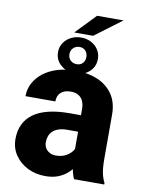

<svg xmlns="http://www.w3.org/2000/svg" viewBox="-92 -891 717 964"><g transform="rotate(10 266.5 -409.0)"><path d="M330.6 -126V-352.5Q330.6 -376.5 323.2 -393.6Q315.9 -410.6 300.3 -420.4Q284.7 -430.2 259.8 -430.2Q238.8 -430.2 223.4 -422.9Q208 -415.5 200 -401.9Q191.9 -388.2 191.9 -368.2H39.6Q39.6 -403.8 55.7 -434.6Q71.8 -465.3 101.8 -488.8Q131.8 -512.2 173.8 -525.1Q215.8 -538.1 268.1 -538.1Q330.1 -538.1 378.7 -517.3Q427.2 -496.6 455.6 -455.3Q483.9 -414.1 483.9 -351.6V-130.4Q483.9 -82.5 489.5 -55.4Q495.1 -28.3 505.9 -8.3V0H352.1Q341.3 -22.9 335.9 -56.9Q330.6 -90.8 330.6 -126ZM349.6 -322.3 350.6 -238.3H274.9Q249.5 -238.3 231.2 -231.9Q212.9 -225.6 201.7 -214.6Q190.4 -203.6 185.3 -189.2Q180.2 -174.8 180.2 -157.7Q180.2 -141.6 188 -128.7Q195.8 -115.7 209.5 -108.4Q223.1 -101.1 241.2 -101.1Q271 -101.1 292.2 -112.8Q313.5 -124.5 325.2 -141.4Q336.9 -158.2 336.9 -172.9L373.5 -109.4Q364.7 -89.8 352.1 -69.1Q339.4 -48.3 319.8 -30.5Q300.3 -12.7 272.7 -1.5Q245.1 9.8 206.5 9.8Q156.7 9.8 116.2 -10.5Q75.7 -30.8 51.5 -66.4Q27.3 -102.1 27.3 -148.4Q27.3 -189.9 42.5 -222.2Q57.6 -254.4 88.1 -276.9Q118.7 -299.3 165 -310.8Q211.4 -322.3 273.4 -322.3ZM225.1 -725.6 323.7 -828.1H458.5L321.3 -725.6ZM162.1 -614.3Q162.1 -653.8 191.9 -680.2Q221.7 -706.5 264.6 -706.5Q307.1 -706.5 336.2 -680.2Q365.2 -653.8 365.2 -614.3Q365.2 -574.7 336.2 -549.1Q307.1 -523.4 264.6 -523.4Q221.7 -523.4 191.9 -549.1Q162.1 -574.7 162.1 -614.3ZM220.2 -614.3Q220.2 -595.2 232.9 -583Q245.6 -570.8 264.6 -570.8Q283.7 -570.8 295.2 -583Q306.6 -595.2 306.6 -614.3Q306.6 -633.8 295.2 -646.2Q283.7 -658.7 264.6 -658.7Q245.6 -658.7 232.9 -646.2Q220.2 -633.8 220.2 -614.3Z"/></g></svg>

Font: Roboto ExtraBold
Style: Regular
Weight: 800
Designer: Christian Robertson
Foundry: Google
Version: Version 3.009; 2024